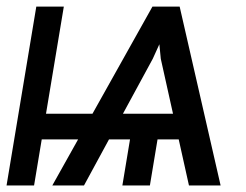

<svg xmlns="http://www.w3.org/2000/svg" viewBox="-21 -566 750 586"><path d="M555.7 0 469.7 -386.7 454.1 -545.9H527.3L652.3 0ZM-1 0 89.8 -545.9H173.8L83 0ZM69.3 -140.6 82 -218.8H311.5L297.9 -140.6ZM352.5 0 385.7 -200.2H469.7L436.5 0ZM138.7 0 444.3 -545.9H517.6L445.3 -386.7L235.4 0ZM275.4 -140.6 288.1 -218.8H581.1L568.4 -140.6Z"/></svg>

Font: Inter Tight
Style: Italic
Weight: 400
Italic angle: -9.39999°
Designer: Rasmus Andersson
Foundry: rsms
Version: Version 3.002